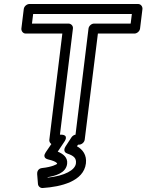

<svg xmlns="http://www.w3.org/2000/svg" viewBox="-20 -699 733 961"><path d="M358 -25C350 -24 342 -18 338 -12L308 34C304 40 293 62 318 70C350 81 363 93 360 119C356 152 305 181 219 190L218 188C257 181 310 168 316 121C320 89 296 71 269 60L301 12C301 12 330 -25 284 -25H280L345 -556C347 -571 334 -581 323 -581H140L146 -629H640L634 -581H451C436 -581 424 -567 423 -556ZM376 25C387 25 402 15 404 0L470 -531H653C664 -531 679 -541 681 -556L693 -654C694 -665 686 -679 671 -679H127C116 -679 101 -669 99 -654L87 -556C86 -545 94 -531 109 -531H292L227 0C226 6 228 16 237 22L209 63C189 93 219 98 221 99C268 110 266 121 266 121C265 123 240 137 191 142C170 144 165 162 166 172L170 222C171 233 181 243 194 242C285 236 399 209 410 119C415 77 394 49 365 33L371 25Z"/></svg>

Font: Falling Sky
Style: ExtOuObl
Weight: 400
Designer: Paul D. Hunt
Foundry: Adobe Systems Incorporated
Version: Version 1.02